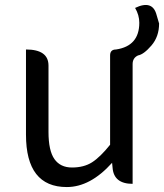

<svg xmlns="http://www.w3.org/2000/svg" viewBox="-20 -743 663 776"><path d="M250 13Q85 13 85 -199V-543Q176 -543 176 -478V-210Q176 -134 200 -100Q224 -66 271 -66Q319 -66 352 -87Q385 -108 425 -158V-519Q425 -543 449 -543Q543 -557 543 -651Q543 -682 526 -711Q597 -745 613 -682L623 -648Q623 -595 592 -559Q561 -523 538 -519Q516 -509 516 -484V0Q440 0 435 -65L433 -85Q345 13 250 13Z"/></svg>

Font: Swei Toothpaste CJK TC
Style: Regular
Weight: 400
Version: Version 1.0